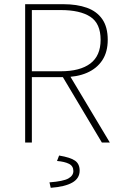

<svg xmlns="http://www.w3.org/2000/svg" viewBox="-20 -680 574 916"><path d="M100 0V-660H282Q347 -660 394.5 -643Q442 -626 468 -588.5Q494 -551 494 -490Q494 -432 468 -392.5Q442 -353 394.5 -332.5Q347 -312 282 -312H132V0ZM132 -340H270Q362 -340 411 -377Q460 -414 460 -490Q460 -568 411 -600Q362 -632 270 -632H132ZM466 0 274 -322 310 -324 504 0ZM222 216 216 190Q282 185 306 171.5Q330 158 330 136Q330 112 309 101.5Q288 91 252 88L262 62Q316 71 338 86.5Q360 102 360 134Q360 171 325 191Q290 211 222 216Z"/></svg>

Font: Source Sans 3 ExtraLight ExtraLight
Style: Regular
Weight: 250
Version: Version 3.052;hotconv 1.1.0;makeotfexe 2.6.0